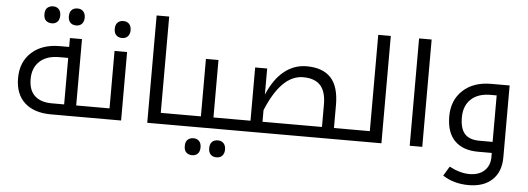

<svg xmlns="http://www.w3.org/2000/svg" viewBox="-58 -937 3725 1354"><g transform="rotate(5 1804.0 -260.0)"><path d="M404.8 -78.1V-407.2H341.8Q252 -407.2 202.9 -361.1Q153.8 -314.9 153.8 -236.1Q153.8 -157.2 196.3 -117.7Q238.8 -78.1 316.9 -78.1ZM318.8 0Q198.7 0 131.8 -60.8Q64.9 -121.6 64.9 -235.4Q64.9 -349.1 139.2 -417Q213.4 -484.9 338.9 -484.9H404.8V-547.9H490.2V-78.1H604Q608.9 -78.1 608.9 -74.2V-4.9Q608.9 0 604 0ZM481.4 -656.5Q466.8 -640.1 440.4 -640.1Q414.1 -640.1 398.9 -655.8Q383.8 -671.4 383.8 -700.2Q383.8 -729 398.7 -744.6Q413.6 -760.3 440.2 -760.3Q466.8 -760.3 481.4 -743.9Q496.1 -727.5 496.1 -700.2Q496.1 -672.9 481.4 -656.5ZM307.9 -655.8Q293 -640.1 268.3 -640.1Q243.7 -640.1 227.3 -654.3Q210.9 -668.5 210.9 -700.2Q210.9 -731.9 227.3 -746.1Q243.7 -760.3 268.1 -760.3Q292.5 -760.3 307.6 -744.9Q322.8 -729.5 322.8 -700.4Q322.8 -671.4 307.9 -655.8Z M594.2 0Q589.4 0 589.4 -4.9V-74.2Q589.4 -78.1 594.2 -78.1H726.1V-484.9H814.9V0ZM811.5 -596.4Q796.9 -580.1 770.5 -580.1Q744.1 -580.1 729 -595.7Q713.9 -611.3 713.9 -640.1Q713.9 -668.9 728.8 -684.6Q743.7 -700.2 770.3 -700.2Q796.9 -700.2 811.5 -683.8Q826.2 -667.5 826.2 -640.1Q826.2 -612.8 811.5 -596.4Z M1000 -759.8H1088.9V-78.1H1220.7Q1226.1 -78.1 1226.1 -74.2V-4.9Q1226.1 0 1220.7 0H1000Z M1210.9 0Q1206.1 0 1206.1 -4.9V-74.2Q1206.1 -78.1 1210.9 -78.1H1373V-484.9H1461.9V-78.1H1611.8Q1616.7 -78.1 1616.7 -74.2V-4.9Q1616.7 0 1611.8 0ZM1548.3 183.8Q1533.7 200.2 1507.3 200.2Q1481 200.2 1465.8 184.6Q1450.7 168.9 1450.7 140.1Q1450.7 111.3 1465.6 95.7Q1480.5 80.1 1507.1 80.1Q1533.7 80.1 1548.3 96.4Q1563 112.8 1563 140.1Q1563 167.5 1548.3 183.8ZM1374.8 184.6Q1359.9 200.2 1335.2 200.2Q1310.5 200.2 1294.2 186Q1277.8 171.9 1277.8 140.1Q1277.8 108.4 1294.2 94.2Q1310.5 80.1 1335 80.1Q1359.4 80.1 1374.5 95.5Q1389.6 110.8 1389.6 139.9Q1389.6 168.9 1374.8 184.6Z M2230 -78.1V-236.8Q2230 -329.1 2189.7 -372.6Q2149.4 -416 2067.9 -416Q1914.1 -416 1809.1 -160.2V-78.1ZM1602.1 0Q1597.2 0 1597.2 -4.9V-74.2Q1597.2 -78.1 1602.1 -78.1H1724.1V-455.1H1809.1V-270Q1856 -381.8 1926.8 -438.5Q1997.6 -495.1 2085.9 -495.1Q2199.2 -495.1 2257.1 -433.6Q2314.9 -372.1 2314.9 -241.2V-78.1H2446.8Q2452.1 -78.1 2452.1 -74.2V-4.9Q2452.1 0 2446.8 0Z M2437 0Q2432.1 0 2432.1 -4.9V-74.2Q2432.1 -78.1 2437 -78.1H2568.8V-759.8H2657.7V0Z M2857.9 -759.8H2946.8V0H2857.9Z M3438 -78.1V-407.2H3395Q3306.2 -407.2 3256.6 -360.4Q3207 -313.5 3207 -232.2Q3207 -150.9 3241 -114.5Q3274.9 -78.1 3343.8 -78.1ZM3439 28.8V0H3340.8Q3234.4 0 3176 -58.6Q3117.7 -117.2 3117.7 -231.4Q3117.7 -345.7 3192.4 -415.3Q3267.1 -484.9 3392.1 -484.9H3522.9V23.9Q3522.9 126 3462.6 183.1Q3402.3 240.2 3296.1 240.2Q3189.9 240.2 3111.8 189L3151.9 122.1Q3227.5 162.1 3294.7 162.1Q3361.8 162.1 3400.4 125.7Q3439 89.4 3439 28.8Z"/></g></svg>

Font: DroidArabicKufi
Style: Regular
Weight: 400
Designer: Pascal Zoghbi
Foundry: Ascender Corporation
Version: Version 1.00